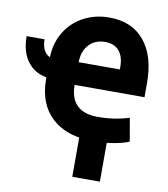

<svg xmlns="http://www.w3.org/2000/svg" viewBox="-139 -804 985 1127"><g transform="rotate(10 353.0 -240.5)"><path d="M454.1 11.2Q294.9 11.2 206.3 -70.3Q117.7 -151.9 117.7 -300.3V-310.1Q43 -323.7 2.2 -380.6Q-38.6 -437.5 -38.6 -528.3H68.4Q68.4 -453.6 117.7 -429.7Q119.1 -512.2 158.9 -579.3Q198.7 -646.5 268.6 -683.6Q338.4 -720.7 422.4 -720.2Q556.2 -720.2 630.6 -630.9Q705.1 -541.5 705.1 -379.4V-295.4H288.6Q288.6 -214.4 330.8 -174.1Q373 -133.8 454.1 -133.8Q553.2 -133.8 641.1 -161.6L665 -23.9Q636.7 -9.8 576.2 0.7Q515.6 11.2 454.1 11.2ZM422.4 -574.7Q360.8 -574.7 325.2 -534.9Q289.6 -495.1 288.6 -430.7H534.2V-445.8Q534.2 -507.3 505.4 -541Q476.6 -574.7 422.4 -574.7ZM533.2 238.3H368.7V-44.4H533.2Z"/></g></svg>

Font: Roboto
Style: Regular
Weight: 900
Designer: Google
Version: Version 2.001171; 2014